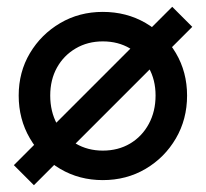

<svg xmlns="http://www.w3.org/2000/svg" viewBox="-20 -520 606 565"><path d="M282.5 10Q213.2 10 157.1 -23.1Q101 -56.2 68 -112.8Q35 -169.2 35 -238.8Q35 -308 68 -363.5Q101 -419 157.1 -452Q213.2 -485 282.5 -485Q352.2 -485 408.4 -452.4Q464.5 -419.8 497.5 -363.9Q530.5 -308 530.5 -238.8Q530.5 -169 497.5 -112.6Q464.5 -56.2 408.4 -23.1Q352.2 10 282.5 10ZM282.5 -76.8Q327.8 -76.8 362.9 -97.6Q398 -118.5 417.9 -155.4Q437.8 -192.2 437.8 -239Q437.8 -285.2 417.5 -321Q397.2 -356.8 362.5 -377.5Q327.8 -398.2 282.5 -398.2Q238 -398.2 202.8 -377.5Q167.5 -356.8 147.6 -321Q127.8 -285.2 127.8 -238.8Q127.8 -192 147.6 -155.2Q167.5 -118.5 202.8 -97.6Q238 -76.8 282.5 -76.8ZM79.8 25 20.8 -34 486.8 -500 545.8 -441Z"/></svg>

Font: Outfit Thin
Style: Regular
Weight: 100
Designer: Rodrigo Fuenzalida
Foundry: fragTYPE
Version: Version 1.000